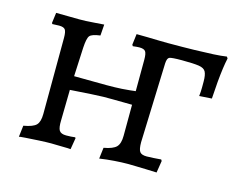

<svg xmlns="http://www.w3.org/2000/svg" viewBox="-73 -567 849 683"><g transform="rotate(15 351.5 -226.0)"><path d="M44 7 49 -35Q84 -41 95.5 -53Q107 -65 107 -94L108 -374Q108 -397 102.5 -404.5Q97 -412 80 -412Q75 -412 67.5 -411.5Q60 -411 55 -411L53 -415L58 -453Q76 -453 102 -452.5Q128 -452 144 -452Q154 -452 168 -452.5Q182 -453 199 -454.5Q216 -456 234 -457L231 -416Q200 -412 192.5 -402.5Q185 -393 183 -358L178 -252L297 -251Q329 -251 354 -252.5Q379 -254 419 -259L413 -207Q399 -207 376.5 -207.5Q354 -208 332.5 -208Q311 -208 297 -208Q287 -208 253 -206Q219 -204 176 -201L174 -89Q173 -61 179.5 -51Q186 -41 205 -41Q213 -41 222.5 -41.5Q232 -42 238 -43L240 -40L233 2Q223 1 209.5 1Q196 1 183.5 0.5Q171 0 161 0Q143 0 115.5 1.5Q88 3 66.5 4.5Q45 6 44 7ZM340 8 345 -33Q379 -39 391 -51.5Q403 -64 403 -93L404 -373Q404 -396 398.5 -403.5Q393 -411 376 -411Q372 -411 366 -410.5Q360 -410 352 -409L349 -414L354 -454Q373 -454 394.5 -453.5Q416 -453 435.5 -452.5Q455 -452 469 -452Q528 -452 568.5 -453Q609 -454 637 -455.5Q665 -457 685 -460L689 -454Q685 -436 682 -414Q679 -392 676.5 -364.5Q674 -337 672 -302L626 -299Q627 -308 627.5 -315Q628 -322 628 -331Q628 -340 628 -353Q628 -377 622 -388.5Q616 -400 596.5 -403Q577 -406 534 -406Q496 -406 488 -402.5Q480 -399 479 -380L469 -87Q469 -61 475.5 -52Q482 -43 501 -43Q510 -43 526 -44Q542 -45 554 -46L557 -41L550 3Q529 2 508.5 1.5Q488 1 471 0.5Q454 0 442 0Q422 0 394 2Q366 4 340 8Z"/></g></svg>

Font: Alegreya
Style: Regular
Weight: 400
Designer: Juan Pablo del Peral
Foundry: Huerta Tipografica
Version: Version 2.009